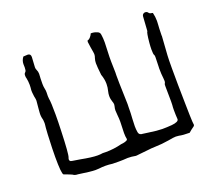

<svg xmlns="http://www.w3.org/2000/svg" viewBox="-119 -871 1156 1032"><g transform="rotate(-20 458.5 -355.0)"><path d="M497.1 -0.5H491.2Q469.2 -4.9 446.8 -4.9Q434.1 -4.9 421.4 -3.4Q411.1 -2.9 396.5 -2.9Q365.2 -2.9 359.4 -3.4Q339.4 -6.3 319.3 -6.3Q301.3 -6.3 282.7 -3.9Q272.5 -2.9 261.7 -2.9Q236.8 -2.9 165.5 -13.7Q148.4 -13.7 137.7 -22Q133.3 -24.9 92.3 -40Q82.5 -47.4 82.5 -143.1Q82.5 -158.7 83.3 -193.6Q84 -228.5 86.4 -271.5Q88.9 -314.5 90.8 -325.7L91.3 -334Q91.3 -353.5 86.9 -366.2Q85 -376 85 -385.7L85.4 -395.5Q86.9 -408.2 87.4 -419.9L91.3 -461.9Q91.3 -471.2 89.1 -480Q86.9 -488.8 86.4 -497.6L85 -509.3Q84.5 -513.2 84.5 -518.6V-524.4Q86.4 -541 86.4 -554.7Q86.4 -574.7 82 -595.2Q80.1 -597.2 80.1 -609.4Q80.1 -611.3 80.6 -616.2Q81.1 -621.1 88.4 -627.9Q93.3 -632.8 93.3 -651.9L92.8 -670.4Q92.8 -690.9 106.4 -709Q117.7 -710.4 131.3 -710.4Q148.4 -710 148.4 -691.4L145 -632.8Q145 -624.5 148.4 -617.7Q154.3 -605.5 154.3 -592.8Q152.3 -565.4 152.3 -535.2Q152.3 -521 155.3 -506.8Q157.7 -497.1 157.7 -486.3L157.2 -463.9Q157.2 -456.5 158.2 -449.7Q162.6 -427.7 162.6 -356.9Q162.6 -315.4 160.6 -263.7Q156.2 -132.3 148.9 -115.2Q146.5 -109.9 146.5 -105Q146.5 -97.7 153.3 -93.8Q158.7 -91.8 162.1 -91.8Q180.7 -89.4 204.6 -85Q267.1 -72.8 299.8 -72.8Q315.9 -72.8 330.1 -75.2L347.2 -74.7Q393.1 -74.7 439 -86.4Q463.4 -88.4 475.6 -96.7Q475.6 -97.7 476.6 -99.4Q477.5 -101.1 477.5 -102.1Q474.1 -116.7 474.1 -137.2Q474.1 -158.2 475.6 -184.6L476.1 -202.1Q476.1 -220.2 474.1 -239Q472.2 -257.8 472.2 -267.1Q472.2 -278.3 475.6 -290Q477.1 -294.9 477.1 -299.8Q477.1 -307.6 473.6 -316.4Q467.3 -333.5 467.3 -351.6Q467.3 -364.3 470.7 -377.4Q476.1 -397.9 476.1 -418Q476.1 -444.8 465.8 -473.6Q460.4 -522 460.4 -541.5Q460.4 -555.7 464.8 -569.3Q469.2 -580.1 469.2 -590.8Q469.2 -597.2 463.4 -628.9L458.5 -664.1L460 -671.9Q469.2 -673.3 478 -683.8Q486.8 -694.3 488.8 -701.7L492.7 -702.1Q510.3 -702.1 524.9 -694.8Q526.4 -694.8 527.3 -694.3Q539.6 -688.5 540.5 -674.3Q543.5 -655.3 543.5 -630.9Q540.5 -562.5 540.5 -548.3V-521.5Q542 -482.4 542 -458.5L541.5 -442.9L542 -396.5Q545.4 -302.7 545.4 -276.9L544.9 -260.3Q544.9 -222.2 542.5 -193.4L541 -151.9Q541 -134.8 543.9 -116.9Q546.9 -99.1 567.9 -99.1Q572.3 -98.1 596.2 -95.2Q647.9 -87.4 675.8 -87.4Q701.7 -87.4 730.5 -89.8Q770 -93.8 770 -109.4Q768.1 -132.8 768.1 -162.1Q768.1 -179.2 769.5 -190.4Q770 -197.8 770 -210.4Q769 -228 769 -295.4Q769 -309.1 770 -310.1Q774.9 -317.4 774.9 -325.2Q774.9 -334.5 773.9 -340.8Q770.5 -367.2 770.5 -398.9L771 -409.2Q771 -433.6 772.5 -463.9Q772.5 -473.6 770 -476.6Q766.1 -481.4 766.1 -509.3Q766.1 -525.4 768.1 -547.4Q773.4 -604 779.3 -609.4L784.7 -690.9Q785.6 -701.7 793.5 -706.1Q797.4 -708.5 802.2 -708.5Q813 -708.5 817.9 -701.2Q822.8 -693.8 832.5 -692.9Q836.9 -692.4 840.8 -690.9Q846.7 -667.5 846.7 -642.6Q846.7 -631.8 845.7 -621.1Q844.2 -607.9 843.3 -561L843.8 -558.1L836.4 -449.2Q835 -427.2 835 -374.5Q835 -285.2 837.4 -172.4Q838.9 -90.3 840.3 -70.8Q841.3 -62.5 841.3 -60.1Q841.3 -57.6 841.8 -55.4Q842.3 -53.2 842.3 -51.3Q842.3 -44.9 832 -38.6Q824.2 -33.7 806.2 -18.1Q767.6 -18.1 746.6 -22.9Q737.8 -24.4 729 -24.4Q716.3 -24.4 686 -18.6Q645.5 -11.7 603.5 -10.7Q584 -10.3 564.2 -7.6Q544.4 -4.9 513.7 -2.4Q500 -1.5 497.1 -0.5Z"/></g></svg>

Font: Kurland
Style: Regular
Weight: 400
Designer: GGBot
Version: 0.22